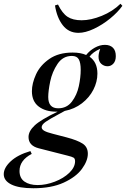

<svg xmlns="http://www.w3.org/2000/svg" viewBox="-116 -808 672 1023"><path d="M501 -509Q501 -483 488 -469Q475 -455 457 -455Q438 -455 423.5 -468Q409 -481 409 -506Q409 -524 418 -548Q379 -531 361 -506Q403 -477 403 -416Q403 -372 381.5 -330Q360 -288 320.5 -257.5Q281 -227 229 -217L196 -199Q149 -174 127.5 -159Q106 -144 106 -130Q106 -119 120 -111Q134 -103 166 -95L239 -76Q296 -61 324 -43Q352 -25 352 11Q352 49 320.5 92Q289 135 223.5 165Q158 195 62 195Q-15 195 -55.5 175Q-96 155 -96 120Q-96 86 -59 51.5Q-22 17 46 -3L53 12Q-12 46 -12 103Q-12 141 14.5 159.5Q41 178 85 178Q129 178 176 160Q223 142 253.5 112.5Q284 83 284 51Q284 37 276 32Q268 27 243 21L90 -18Q36 -32 36 -78Q36 -109 68.5 -139.5Q101 -170 191 -213H184Q126 -213 90 -240.5Q54 -268 54 -322Q54 -364 76 -412Q98 -460 147 -494Q196 -528 271 -528Q314 -528 343 -515Q362 -539 389 -554Q416 -569 443 -569Q470 -569 485.5 -554Q501 -539 501 -509ZM314 -436Q314 -473 304 -491.5Q294 -510 267 -510Q219 -510 190.5 -467.5Q162 -425 151.5 -374Q141 -323 141 -291Q141 -231 194 -231Q240 -231 267 -266.5Q294 -302 304 -349Q314 -396 314 -436ZM526 -788 536 -777Q512 -743 471 -709.5Q430 -676 384.5 -654.5Q339 -633 302 -633Q250 -633 218.5 -673.5Q187 -714 177 -779L193 -784Q216 -737 244 -718.5Q272 -700 319 -700Q368 -700 426 -723.5Q484 -747 526 -788Z"/></svg>

Font: Playfair Display
Style: Italic
Weight: 400
Italic angle: -14°
Designer: Claus Eggers Sørensen
Foundry: Claus Eggers Sørensen
Version: Version 1.200; ttfautohint (v1.6)